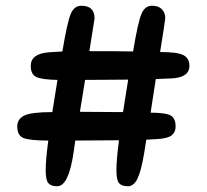

<svg xmlns="http://www.w3.org/2000/svg" viewBox="-20 -692 719 668"><path d="M525 -208 489 -206 482 -162Q472 -100 459 -72Q446 -44 425 -44Q404 -44 394.5 -54.5Q385 -65 385 -99Q385 -136 394 -204Q370 -204 318 -203.5Q266 -203 242 -203L236 -162Q219 -44 179 -44Q158 -44 148.5 -54.5Q139 -65 139 -99Q139 -136 148 -203Q85 -203 62.5 -211.5Q40 -220 40 -252Q40 -278 64.5 -290Q89 -302 162 -302Q163 -308 180 -414Q126 -415 106.5 -424Q87 -433 87 -463Q87 -505 150 -510L197 -513Q214 -615 226 -643.5Q238 -672 263 -672Q309 -672 309 -628Q309 -627 291 -514Q391 -514 443 -513Q460 -615 472 -643.5Q484 -672 509 -672Q531 -672 543 -660Q555 -648 555 -629Q555 -622 537 -511Q598 -511 618.5 -500Q639 -489 639 -463Q639 -421 573 -419L522 -417L504 -300Q557 -300 574 -290Q591 -280 591 -252Q591 -232 577 -221Q563 -210 525 -208ZM408 -302Q410 -314 426 -415Q404 -415 353.5 -414.5Q303 -414 276 -414L258 -303Q279 -303 329.5 -302.5Q380 -302 408 -302Z"/></svg>

Font: Sniglet
Style: Regular
Weight: 400
Designer: Haley Fiege
Foundry: Haley Fiege, Pablo Impallari, Brenda Gallo
Version: Version 2.000